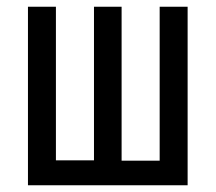

<svg xmlns="http://www.w3.org/2000/svg" viewBox="-20 -550 640 570"><path d="M63 0V-530H146V-74H259V-530H341V-73H454V-530H537V0Z"/></svg>

Font: Iosevka Curly Extended
Style: Regular
Weight: 400
Width: 7
Monospace: yes
Designer: Belleve Invis
Foundry: Belleve Invis
Version: Version 11.1.0; ttfautohint (v1.8.3)